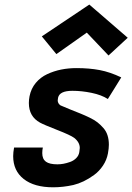

<svg xmlns="http://www.w3.org/2000/svg" viewBox="-20 -795 569 825"><path d="M363.8 -775.4 528.8 -632.8 446.3 -556.6 353 -654.8 222.2 -562.5 159.7 -638.7ZM151.9 -268.1Q104 -294.4 104 -352.5Q104 -366.2 106.9 -381.3Q113.3 -414.1 133.5 -438.5Q153.8 -462.9 182.6 -476.3Q211.4 -489.7 242.9 -496.1Q274.4 -502.4 308.6 -502.4Q363.8 -502.4 408.4 -493.9Q453.1 -485.4 501 -462.4Q491.7 -446.8 472.2 -415.8Q452.6 -384.8 443.4 -369.6Q416 -387.2 373.5 -396Q331.1 -404.8 291 -404.8Q235.8 -404.8 229.5 -375Q228 -368.2 228 -363.8Q228 -350.6 239.7 -342.3Q256.8 -334.5 283.4 -324Q310.1 -313.5 326.9 -306.6Q343.8 -299.8 365 -289.6Q386.2 -279.3 399.2 -269Q412.1 -258.8 424.3 -244.9Q436.5 -231 442.1 -213.1Q447.8 -195.3 447.8 -173.3Q447.8 -157.7 443.8 -135.7Q438.5 -107.4 422.4 -83.3Q406.2 -59.1 384 -43Q361.8 -26.9 339.6 -16.1Q317.4 -5.4 294.9 0Q250.5 9.8 208.5 9.8Q127 9.8 81.8 -25.9Q36.6 -61.5 36.6 -124Q36.6 -140.1 40.5 -161.1H164.1Q161.6 -149.9 161.6 -137.2Q161.6 -111.8 177.2 -100.3Q192.9 -88.9 226.6 -88.9Q239.3 -88.9 252.7 -91.3Q266.1 -93.8 281.2 -99.1Q296.4 -104.5 307.4 -115.5Q318.4 -126.5 320.8 -141.6Q322.8 -154.3 322.8 -159.2Q322.8 -183.6 298.8 -202.6Q282.7 -214.4 225.8 -236.6Q168.9 -258.8 151.9 -268.1Z"/></svg>

Font: Fantasque Sans Mono
Style: Bold Italic
Weight: 700
Italic angle: -11°
Monospace: yes
Designer: Jany Belluz
Version: Version 1.7.1